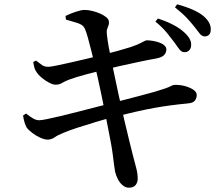

<svg xmlns="http://www.w3.org/2000/svg" viewBox="-20 -820 1040 891"><path d="M835 -578Q823 -578 813 -590.5Q803 -603 791 -621Q776 -641 755.5 -666.5Q735 -692 701 -720L713 -734Q753 -721 784.5 -704.5Q816 -688 837 -668Q854 -652 861 -638Q868 -624 867 -610Q867 -596 858 -586.5Q849 -577 835 -578ZM577 51Q563 51 549.5 40Q536 29 527 11.5Q518 -6 514 -24Q512 -33 509.5 -53.5Q507 -74 503.5 -101Q500 -128 495 -155Q489 -187 481.5 -225.5Q474 -264 466 -304.5Q458 -345 450 -383Q442 -421 435 -453Q428 -485 423 -505Q414 -543 405 -579.5Q396 -616 388 -644.5Q380 -673 374 -686Q368 -699 357 -705.5Q346 -712 329 -716.5Q312 -721 286 -729L284 -746Q306 -757 332 -765.5Q358 -774 372 -774Q388 -774 407 -769.5Q426 -765 443.5 -757.5Q461 -750 472.5 -740.5Q484 -731 485 -722Q487 -711 483.5 -702.5Q480 -694 477 -684.5Q474 -675 476 -660Q479 -632 484.5 -602Q490 -572 500 -524Q515 -450 529.5 -384.5Q544 -319 556.5 -264.5Q569 -210 579.5 -168.5Q590 -127 596 -102Q606 -63 612.5 -39Q619 -15 619 10Q619 26 609.5 38.5Q600 51 577 51ZM202 -172Q187 -172 167 -181Q147 -190 130 -203Q113 -216 105 -226Q99 -236 94.5 -250Q90 -264 87 -284L101 -293Q123 -276 136 -269Q149 -262 162 -262Q172 -262 199 -267.5Q226 -273 264 -282Q302 -291 344 -302Q386 -313 425.5 -323Q465 -333 496 -341Q528 -349 564 -358.5Q600 -368 635 -377Q670 -386 699 -394.5Q728 -403 745 -409Q765 -416 773 -420.5Q781 -425 788 -426Q815 -427 838.5 -420.5Q862 -414 877.5 -403.5Q893 -393 893 -379Q893 -366 885 -354Q877 -342 851 -340Q809 -336 771.5 -331Q734 -326 695 -319Q656 -312 610 -301.5Q564 -291 504 -276Q468 -267 425 -254Q382 -241 341.5 -228Q301 -215 273 -203Q248 -193 234 -183Q220 -173 202 -172ZM238 -427Q226 -427 208.5 -436Q191 -445 174.5 -458.5Q158 -472 150 -485Q142 -496 139.5 -506Q137 -516 134 -532L147 -539Q163 -527 174.5 -518.5Q186 -510 204 -510Q214 -510 241 -515.5Q268 -521 303.5 -529Q339 -537 377 -546Q415 -555 447 -563Q491 -574 525 -583.5Q559 -593 588 -602Q620 -613 637 -622.5Q654 -632 660 -633Q672 -633 688 -630.5Q704 -628 718.5 -623Q733 -618 742.5 -609.5Q752 -601 752 -591Q752 -576 742 -565Q732 -554 707 -549Q672 -543 625.5 -533Q579 -523 536 -513.5Q493 -504 466 -497Q422 -486 378.5 -474.5Q335 -463 302 -451Q281 -443 268 -435Q255 -427 238 -427ZM929 -651Q916 -652 906.5 -664.5Q897 -677 882 -696Q867 -715 847.5 -736Q828 -757 792 -786L802 -800Q843 -789 874.5 -775Q906 -761 925 -745Q943 -729 951 -713.5Q959 -698 958 -682Q958 -667 950.5 -659Q943 -651 929 -651Z"/></svg>

Font: Noto Serif HK ExtraLight SemiBold
Style: Regular
Weight: 600
Version: Version 2.002-H1;hotconv 1.1.0;makeotfexe 2.6.0